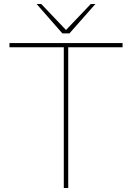

<svg xmlns="http://www.w3.org/2000/svg" viewBox="-20 -934 656 954"><path d="M297 0H319V-699H589V-720H27V-699H297ZM162 -914 290 -768H325L454 -914H431L308 -785L185 -914Z"/></svg>

Font: Aspekta 50
Style: Regular
Weight: 50
Designer: Ivo Dolenc
Version: Version 2.000